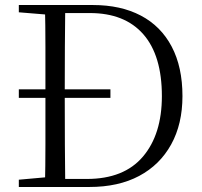

<svg xmlns="http://www.w3.org/2000/svg" viewBox="-20 -745 806 765"><path d="M420 -355H55V-389H420ZM55 0V-29L189 -41H200V0ZM159 0Q161 -83 161 -169.5Q161 -256 161 -357V-384Q161 -473 161 -558Q161 -643 159 -725H240Q239 -643 238.5 -558Q238 -473 238 -384V-357Q238 -256 238.5 -169.5Q239 -83 240 0ZM200 0V-32H326Q474 -32 549.5 -121Q625 -210 625 -362Q625 -524 551 -608.5Q477 -693 338 -693H200V-725H350Q461 -725 541 -683Q621 -641 664 -559.5Q707 -478 707 -362Q707 -251 662 -169.5Q617 -88 534.5 -44Q452 0 336 0ZM55 -696V-725H200V-685H189Z"/></svg>

Font: Noto Serif TC ExtraLight Light
Style: Regular
Weight: 300
Version: Version 2.003-H1;hotconv 1.1.1;makeotfexe 2.6.0